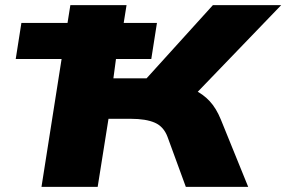

<svg xmlns="http://www.w3.org/2000/svg" viewBox="-20 -725 1111 745"><path d="M141 0 219 -496H41L63 -636H242L253 -705H471L460 -636H589L567 -496H430L420 -421H578L488 -354L806 -705H1071L708 -328L657 -402Q701 -392 735 -375.5Q769 -359 794 -332Q819 -305 837 -261L943 0H701L630 -194Q615 -234 580.5 -249Q546 -264 488 -264H401L359 0Z"/></svg>

Font: Nunito Sans 7pt Expanded Black
Style: Italic
Weight: 900
Width: 7
Italic angle: -9°
Designer: Vernon Adams
Foundry: Vernon Adams
Version: Version 3.101;gftools[0.9.27]